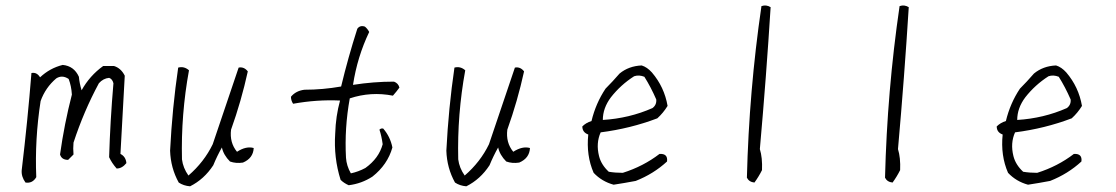

<svg xmlns="http://www.w3.org/2000/svg" viewBox="-20 -692 4040 695"><path d="M125 -412.1Q160.2 -445.3 207 -457Q248 -453.1 265.6 -414.1Q267.6 -390.6 275.4 -365.2Q304.7 -418 353.5 -453.1Q371.1 -453.1 392.6 -453.1Q418 -445.3 431.6 -418Q423.8 -273.4 416 -134.8Q435.5 -125 437.5 -101.6Q421.9 -82 402.3 -82Q384.8 -101.6 375 -123Q378.9 -253.9 390.6 -390.6Q386.7 -406.2 375 -410.2Q353.5 -408.2 337.9 -390.6Q283.2 -289.1 246.1 -175.8Q244.1 -154.3 246.1 -132.8Q236.3 -123 226.6 -113.3Q203.1 -113.3 197.3 -132.8Q212.9 -244.1 240.2 -349.6Q238.3 -380.9 228.5 -406.2Q205.1 -421.9 183.6 -408.2Q144.5 -375 127 -326.2Q105.5 -187.5 111.3 -50.8Q97.7 -27.3 72.3 -31.2Q56.6 -52.7 58.6 -76.2Q80.1 -255.9 93.8 -427.7Q113.3 -431.6 125 -412.1Z M625 -447.3Q646.5 -453.1 664.1 -437.5Q634.8 -277.3 638.7 -115.2Q642.6 -84 662.1 -56.6Q718.8 -105.5 750 -169.9Q796.9 -308.6 843.8 -447.3Q863.3 -451.2 877 -433.6Q853.5 -326.2 816.4 -222.7Q810.5 -175.8 837.9 -142.6Q871.1 -164.1 898.4 -156.2Q896.5 -119.1 859.4 -103.5Q834 -99.6 812.5 -107.4Q789.1 -130.9 783.2 -158.2Q765.6 -127 752 -93.8Q718.8 -43 668 -17.6Q644.5 -19.5 627 -31.2Q597.7 -84 595.7 -146.5Q603.5 -300.8 625 -447.3Z M1273.4 -587.9Q1283.2 -601.6 1300.8 -595.7Q1310.5 -587.9 1316.4 -576.2Q1273.4 -486.3 1257.8 -384.8Q1332 -396.5 1406.2 -396.5Q1421.9 -390.6 1425.8 -375Q1416 -361.3 1402.3 -345.7Q1322.3 -361.3 1246.1 -335.9Q1226.6 -228.5 1232.4 -121.1Q1234.4 -91.8 1250 -64.5Q1277.3 -70.3 1302.7 -84Q1351.6 -119.1 1365.2 -169.9Q1361.3 -199.2 1353.5 -222.7Q1359.4 -228.5 1367.2 -226.6Q1392.6 -197.3 1400.4 -158.2Q1382.8 -95.7 1328.1 -52.7Q1289.1 -27.3 1242.2 -21.5Q1224.6 -29.3 1212.9 -41Q1187.5 -121.1 1193.4 -209Q1195.3 -271.5 1210.9 -328.1Q1127 -332 1041 -316.4Q1033.2 -328.1 1033.2 -341.8Q1050.8 -363.3 1082 -367.2Q1148.4 -367.2 1214.8 -378.9Q1240.2 -484.4 1273.4 -587.9Z M1625 -447.3Q1646.5 -453.1 1664.1 -437.5Q1634.8 -277.3 1638.7 -115.2Q1642.6 -84 1662.1 -56.6Q1718.8 -105.5 1750 -169.9Q1796.9 -308.6 1843.8 -447.3Q1863.3 -451.2 1877 -433.6Q1853.5 -326.2 1816.4 -222.7Q1810.5 -175.8 1837.9 -142.6Q1871.1 -164.1 1898.4 -156.2Q1896.5 -119.1 1859.4 -103.5Q1834 -99.6 1812.5 -107.4Q1789.1 -130.9 1783.2 -158.2Q1765.6 -127 1752 -93.8Q1718.8 -43 1668 -17.6Q1644.5 -19.5 1627 -31.2Q1597.7 -84 1595.7 -146.5Q1603.5 -300.8 1625 -447.3Z M2222.7 -425.8Q2255.9 -453.1 2302.7 -455.1Q2322.3 -449.2 2339.8 -429.7Q2384.8 -377 2396.5 -308.6Q2380.9 -283.2 2359.4 -263.7Q2261.7 -226.6 2154.3 -212.9Q2136.7 -173.8 2148.4 -127Q2156.2 -95.7 2183.6 -70.3Q2207 -66.4 2234.4 -66.4Q2308.6 -89.8 2367.2 -134.8Q2398.4 -136.7 2394.5 -107.4Q2345.7 -62.5 2281.2 -37.1Q2240.2 -29.3 2201.2 -23.4Q2158.2 -35.2 2128.9 -66.4Q2101.6 -128.9 2109.4 -205.1Q2087.9 -212.9 2087.9 -234.4Q2101.6 -248 2121.1 -253.9Q2136.7 -318.4 2171.9 -371.1Q2197.3 -396.5 2222.7 -425.8ZM2312.5 -414.1Q2293 -421.9 2275.4 -416Q2226.6 -384.8 2191.4 -339.8Q2162.1 -300.8 2162.1 -257.8Q2257.8 -263.7 2341.8 -300.8Q2357.4 -312.5 2355.5 -332Q2335.9 -377 2312.5 -414.1Z M2736.3 -669.9Q2753.9 -675.8 2769.5 -666Q2753.9 -416 2730.5 -152.3Q2740.2 -121.1 2738.3 -76.2Q2726.6 -52.7 2710.9 -31.2Q2691.4 -33.2 2683.6 -48.8Q2691.4 -363.3 2736.3 -669.9Z M3236.3 -669.9Q3253.9 -675.8 3269.5 -666Q3253.9 -416 3230.5 -152.3Q3240.2 -121.1 3238.3 -76.2Q3226.6 -52.7 3210.9 -31.2Q3191.4 -33.2 3183.6 -48.8Q3191.4 -363.3 3236.3 -669.9Z M3722.7 -425.8Q3755.9 -453.1 3802.7 -455.1Q3822.3 -449.2 3839.8 -429.7Q3884.8 -377 3896.5 -308.6Q3880.9 -283.2 3859.4 -263.7Q3761.7 -226.6 3654.3 -212.9Q3636.7 -173.8 3648.4 -127Q3656.2 -95.7 3683.6 -70.3Q3707 -66.4 3734.4 -66.4Q3808.6 -89.8 3867.2 -134.8Q3898.4 -136.7 3894.5 -107.4Q3845.7 -62.5 3781.2 -37.1Q3740.2 -29.3 3701.2 -23.4Q3658.2 -35.2 3628.9 -66.4Q3601.6 -128.9 3609.4 -205.1Q3587.9 -212.9 3587.9 -234.4Q3601.6 -248 3621.1 -253.9Q3636.7 -318.4 3671.9 -371.1Q3697.3 -396.5 3722.7 -425.8ZM3812.5 -414.1Q3793 -421.9 3775.4 -416Q3726.6 -384.8 3691.4 -339.8Q3662.1 -300.8 3662.1 -257.8Q3757.8 -263.7 3841.8 -300.8Q3857.4 -312.5 3855.5 -332Q3835.9 -377 3812.5 -414.1Z"/></svg>

Font: BoLeHuaiShuti
Style: Regular
Weight: 400
Designer: Aston.linsen@gmail.com
Foundry: BoLe
Version: Version 1.00 June 15, 2016, initial release